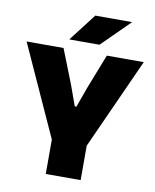

<svg xmlns="http://www.w3.org/2000/svg" viewBox="-90 -896 779 965"><g transform="rotate(10 299.0 -413.5)"><path d="M218 -159 0 -639H188.5L257.5 -464L295 -360H303.5L341 -464L409.5 -639H598L381 -159ZM210.5 0V-320H388.5V0ZM317.5 -827H504V-825.5L363.5 -686.5H210.5V-688Z"/></g></svg>

Font: Anek Odia Medium ExtraBold
Style: Regular
Weight: 800
Version: Version 1.003